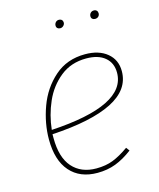

<svg xmlns="http://www.w3.org/2000/svg" viewBox="-109 -790 728 878"><g transform="rotate(-15 254.5 -351.0)"><path d="M90 -214V-196Q90 -104 131 -57.5Q172 -11 244 -11Q289 -11 323.5 -24.5Q358 -38 399 -67L411 -51Q370 -20 330.5 -5Q291 10 244 10Q161 10 114.5 -43Q68 -96 68 -195Q68 -271 96 -348Q124 -425 183 -477Q242 -529 328 -529Q393 -529 432 -497Q471 -465 471 -411Q471 -323 374 -274Q277 -225 90 -214ZM92 -234Q448 -255 448 -410Q448 -456 416.5 -482.5Q385 -509 328 -509Q256 -509 205 -468Q154 -427 126.5 -364.5Q99 -302 92 -234ZM232 -690Q232 -699 238 -705.5Q244 -712 253 -712Q262 -712 267 -707Q272 -702 272 -694Q272 -686 265.5 -679.5Q259 -673 250 -673Q242 -673 237 -677.5Q232 -682 232 -690ZM397 -690Q397 -699 403 -705.5Q409 -712 419 -712Q427 -712 432 -707Q437 -702 437 -694Q437 -685 431 -679Q425 -673 415 -673Q407 -673 402 -677.5Q397 -682 397 -690Z"/></g></svg>

Font: FiraGO Thin
Style: Italic
Weight: 100
Italic angle: -8°
Designer: bBox Type GmbH
Foundry: bBox Type GmbH
Version: Version 1.001